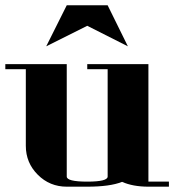

<svg xmlns="http://www.w3.org/2000/svg" viewBox="-20 -702 655 722"><path d="M0 -441.9V-460.9H231V-38.1Q231 -19 308.1 -19Q384.8 -19 384.8 -38.1V-441.9H308.1V-460.9H538.1V-19H615.2V0H538.1Q480 0 439 -18.1Q393.6 0 308.1 0H231Q167 0 122.1 -44.9Q77.1 -89.8 77.1 -153.8V-441.9ZM153.8 -527.8 231 -682.1H384.8L460.9 -527.8L308.1 -605Z"/></svg>

Font: Hjet
Style: Regular
Weight: 400
Designer: T. Christopher White
Version: Version 1.2